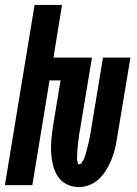

<svg xmlns="http://www.w3.org/2000/svg" viewBox="-39 -755 559 783"><path d="M283 8Q256 8 233 -3.5Q210 -15 196.5 -36Q183 -57 177 -82Q171 -107 169.5 -133Q168 -159 170.5 -186Q173 -213 177 -240L208 -427H163L93 0H-19L102 -735H214L179 -520H336L287 -224Q286 -219 285 -214Q284 -209 283.5 -204Q283 -199 282.5 -193.5Q282 -188 281 -183Q280 -178 279.5 -173Q279 -168 278.5 -162.5Q278 -157 277.5 -152Q277 -147 276.5 -142Q276 -137 276 -132Q276 -127 275.5 -121.5Q275 -116 275 -111Q275 -106 276 -101Q277 -96 278 -90.5Q279 -85 284 -85Q290 -85 294.5 -91.5Q299 -98 302 -104Q305 -110 307 -116.5Q309 -123 311 -129Q313 -135 314.5 -141.5Q316 -148 317.5 -154.5Q319 -161 321 -167.5Q323 -174 324 -180Q325 -186 326.5 -192.5Q328 -199 329 -206L381 -520H493L438 -190Q435 -169 429.5 -147Q424 -125 415.5 -104Q407 -83 395 -63Q383 -43 366 -26.5Q349 -10 327 -1Q305 8 283 8Z"/></svg>

Font: Iosevka Term Curly Hv Obl
Style: Regular
Weight: 900
Italic angle: -9°
Designer: Belleve Invis
Foundry: Belleve Invis
Version: Version 32.3.0